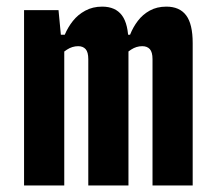

<svg xmlns="http://www.w3.org/2000/svg" viewBox="-20 -565 660 585"><path d="M175.8 0H53.3V-534.2H158.3L167.5 -437.5H175.8ZM249 0V-384.8Q249 -406.2 240.9 -415.3Q232.8 -424.3 218.2 -424.3Q200.2 -424.3 183.9 -413.7Q167.6 -403 148.2 -383.9Q146.8 -382.2 144.8 -380.4L141.5 -459.2H177.3Q186.8 -481.7 201.9 -500.9Q217.1 -520.2 239.8 -532.5Q262.4 -544.8 291.2 -544.8Q331.7 -544.8 351.5 -518.2Q371.4 -491.6 371.4 -433.9V0ZM444.7 0V-384.8Q444.7 -406.2 436.5 -415.3Q428.4 -424.3 413.4 -424.3Q395.6 -424.3 379.7 -414Q363.8 -403.6 344.8 -384.6L340.9 -380.4L337.6 -459.2H376.3Q385.3 -482.1 399.9 -501.3Q414.4 -520.6 436.2 -532.7Q458.1 -544.8 486.8 -544.8Q527.3 -544.8 547.2 -518.2Q567.1 -491.6 567.1 -433.9V0Z"/></svg>

Font: Monaspace Neon Var
Style: Regular
Weight: 400
Designer: Riley Cran and the Lettermatic Team
Version: Version 1.000 (Monaspace Neon Var)